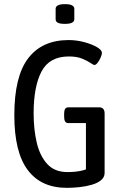

<svg xmlns="http://www.w3.org/2000/svg" viewBox="-20 -899 592 925"><path d="M302 6Q178 6 113.5 -80Q49 -166 49 -344Q49 -531 116 -618.5Q183 -706 311 -706Q349 -706 386 -696Q423 -686 447 -672Q471 -658 471 -644Q471 -636 465 -622Q459 -608 450.5 -597Q442 -586 435 -586Q430 -586 415.5 -596Q401 -606 375.5 -616.5Q350 -627 312 -627Q218 -627 180 -554.5Q142 -482 142 -353Q142 -276 157 -212Q172 -148 207.5 -109Q243 -70 305 -70Q340 -70 367 -75.5Q394 -81 410 -90L394 -49V-306H309Q289 -306 289 -336V-352Q289 -382 309 -382H457Q484 -382 484 -352V-66Q484 -45 467 -31Q450 -17 422.5 -9Q395 -1 363.5 2.5Q332 6 302 6ZM292 -784Q269 -784 258.5 -789.5Q248 -795 248 -806V-857Q248 -867 258.5 -873Q269 -879 294 -879Q317 -879 327.5 -873Q338 -867 338 -857V-806Q338 -796 327.5 -790Q317 -784 292 -784Z"/></svg>

Font: Asap Condensed VF Beta
Style: Regular
Weight: 400
Designer: Pablo Cosgaya
Foundry: Omnibus-Type
Version: Version 1.008